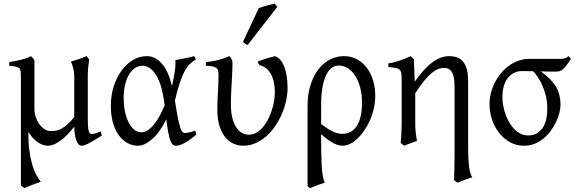

<svg xmlns="http://www.w3.org/2000/svg" viewBox="-20 -772 3103 1037"><path d="M529.8 -40Q515.1 -30.8 499.5 -21Q483.9 -11.2 469.2 -3.2Q454.6 4.9 442.1 10Q429.7 15.1 421.4 15.1Q411.1 15.1 403.8 6.8Q396.5 -1.5 391.6 -15.6Q386.7 -29.8 384 -48.3Q381.3 -66.9 380.9 -87.9Q341.3 -36.6 304.4 -10.7Q267.6 15.1 239.3 15.1Q210.4 15.1 182.6 -4.6Q154.8 -24.4 133.3 -59.6V-56.6Q132.8 -2.4 138.4 40Q144 82.5 153.6 115.2Q163.1 147.9 175.5 171.1Q188 194.3 200.7 209.5Q193.4 211.9 180.9 216.6Q168.5 221.2 155 226.3Q141.6 231.4 129.6 236.3Q117.7 241.2 111.8 244.1L92.8 230V-356.9Q92.8 -376 91.6 -386.7Q90.3 -397.5 84.2 -403.3Q78.1 -409.2 65.4 -411.9Q52.7 -414.6 29.8 -417V-436.5Q48.8 -439.9 64.7 -442.9Q80.6 -445.8 94.7 -449.5Q108.9 -453.1 121.8 -457.5Q134.8 -461.9 147.5 -468.8Q151.9 -463.9 154.8 -460.7Q157.7 -457.5 160.9 -453.9Q164.1 -450.2 166 -447.8V-178.7Q166 -161.6 172.4 -141.6Q178.7 -121.6 190.2 -104.5Q201.7 -87.4 218.3 -75.7Q234.9 -64 255.4 -64Q268.6 -64 282.5 -66.4Q296.4 -68.8 311.8 -76.9Q327.1 -85 344.2 -99.9Q361.3 -114.7 380.9 -140.1V-365.2Q380.9 -373 379.2 -384Q377.4 -395 374.8 -405.8Q372.1 -416.5 368.9 -425.8Q365.7 -435.1 362.3 -439.5Q383.8 -445.3 406 -452.9Q428.2 -460.4 448.2 -468.8L461.9 -449.7Q460 -437 457.5 -419.2Q455.1 -401.4 454.1 -370.6V-130.9Q454.1 -85.4 458.5 -66.9Q462.9 -48.3 473.1 -48.3Q483.9 -48.3 496.3 -52Q508.8 -55.7 524.9 -62Z M743.7 -57.6Q762.7 -57.6 780.8 -70.3Q798.8 -83 814.9 -103.8Q831.1 -124.5 844.7 -150.6Q858.4 -176.8 869.1 -203.1Q856 -313.5 824 -365.2Q792 -417 748.5 -417Q730 -417 711.9 -406.2Q693.8 -395.5 679.7 -373.8Q665.5 -352.1 656.7 -318.8Q647.9 -285.6 647.9 -240.7Q647.9 -206.1 654.3 -173.1Q660.6 -140.1 672.9 -114.5Q685.1 -88.9 702.9 -73.2Q720.7 -57.6 743.7 -57.6ZM1038.1 -451.2Q1019.5 -440.4 1004.4 -425.3Q989.3 -410.2 975.8 -384.8Q962.4 -359.4 950 -321.8Q937.5 -284.2 924.8 -228.5Q931.2 -187.5 936.3 -158.7Q941.4 -129.9 946 -110.6Q950.7 -91.3 954.8 -79.8Q959 -68.4 962.9 -62.7Q966.8 -57.1 970.7 -55.4Q974.6 -53.7 978.5 -53.7Q986.3 -53.7 1001.7 -56.9Q1017.1 -60.1 1034.7 -66.9Q1035.6 -62.5 1037.1 -57.6Q1038.6 -52.7 1040.5 -44.9Q1006.8 -16.1 978.5 -0.5Q950.2 15.1 929.7 15.1Q919.4 15.1 912.1 7.8Q904.8 0.5 898.9 -16.1Q893.1 -32.7 888.2 -60.1Q883.3 -87.4 878.4 -127Q841.3 -54.2 800.5 -19.5Q759.8 15.1 725.6 15.1Q696.3 15.1 669.7 1.2Q643.1 -12.7 622.8 -39.8Q602.5 -66.9 590.6 -107.4Q578.6 -147.9 578.6 -201.2Q578.6 -253.9 593.5 -302.5Q608.4 -351.1 634.5 -387.9Q660.6 -424.8 696.3 -446.8Q731.9 -468.8 773.9 -468.8Q818.4 -468.8 854.2 -428.2Q890.1 -387.7 908.7 -307.1L909.7 -311.5Q918 -347.2 923.6 -383.1Q929.2 -418.9 927.2 -447.3Q938 -449.2 950.7 -451.7Q963.4 -454.1 977.1 -456.8Q990.7 -459.5 1003.9 -462.4Q1017.1 -465.3 1028.8 -468.8Q1032.7 -463.4 1034.2 -459Q1035.6 -454.6 1038.1 -451.2Z M1533.2 -296.4Q1533.2 -262.2 1524.9 -225.8Q1516.6 -189.5 1501.7 -155Q1486.8 -120.6 1465.6 -89.6Q1444.3 -58.6 1417.7 -35.4Q1391.1 -12.2 1359.6 1.5Q1328.1 15.1 1293 15.1Q1269.5 15.1 1244.6 5.4Q1219.7 -4.4 1199.7 -27.3Q1179.7 -50.3 1166.7 -87.6Q1153.8 -125 1153.8 -180.2Q1153.8 -206.1 1154.8 -228.3Q1155.8 -250.5 1157 -272.5Q1158.2 -294.4 1159.2 -317.4Q1160.2 -340.3 1160.2 -367.2Q1160.2 -380.4 1158.2 -389.4Q1156.2 -398.4 1149.2 -404.3Q1142.1 -410.2 1128.7 -413.1Q1115.2 -416 1091.8 -417V-436.5Q1125.5 -439.5 1155.8 -447Q1186 -454.6 1219.2 -468.8L1233.4 -449.7Q1236.3 -437 1235.6 -413.1Q1234.9 -389.2 1233.2 -357.2Q1231.4 -325.2 1229.2 -287.1Q1227.1 -249 1227.1 -209Q1227.1 -165.5 1235.1 -134.5Q1243.2 -103.5 1256.6 -83.5Q1270 -63.5 1287.4 -54Q1304.7 -44.4 1323.7 -44.4Q1345.7 -44.4 1364.7 -55.4Q1383.8 -66.4 1399.4 -84.5Q1415 -102.5 1427 -125.7Q1439 -148.9 1447.3 -174.1Q1455.6 -199.2 1460 -224.1Q1464.4 -249 1464.4 -270Q1464.8 -299.8 1459.7 -325.2Q1454.6 -350.6 1444.3 -370.1Q1434.1 -389.6 1418 -402.6Q1401.9 -415.5 1380.4 -420.4L1371.6 -439Q1380.9 -442.9 1392.8 -447.3Q1404.8 -451.7 1417.7 -455.6Q1430.7 -459.5 1442.9 -462.9Q1455.1 -466.3 1464.4 -468.8Q1480 -463.9 1492.7 -450Q1505.4 -436 1514.4 -414.1Q1523.4 -392.1 1528.3 -362.5Q1533.2 -333 1533.2 -296.4ZM1317.9 -529.3Q1314 -530.3 1311 -531.5Q1308.1 -532.7 1305.2 -534.7Q1302.2 -536.6 1299.3 -539.1Q1296.4 -541.5 1292 -545.4L1377.9 -728.5Q1385.7 -731.4 1396.5 -734.6Q1407.2 -737.8 1418.9 -741.2Q1430.7 -744.6 1442.1 -747.3Q1453.6 -750 1462.9 -752.4L1478 -735.4Z M1714.4 -101.6Q1735.8 -85.9 1751.7 -75.9Q1767.6 -65.9 1780.8 -60.1Q1793.9 -54.2 1805.4 -51.8Q1816.9 -49.3 1829.6 -49.3Q1880.4 -49.3 1907.7 -92.5Q1935.1 -135.7 1935.1 -217.3Q1935.1 -264.2 1924.8 -301.3Q1914.6 -338.4 1897.2 -364.5Q1879.9 -390.6 1857.2 -404.3Q1834.5 -418 1809.1 -418Q1791 -418 1773.9 -407Q1756.8 -396 1743.7 -370.8Q1730.5 -345.7 1722.4 -304.4Q1714.4 -263.2 1714.4 -203.1ZM2006.8 -255.4Q2006.8 -220.7 1999.3 -187Q1991.7 -153.3 1978.5 -123.3Q1965.3 -93.3 1948 -67.9Q1930.7 -42.5 1911.1 -23.9Q1891.6 -5.4 1870.8 4.9Q1850.1 15.1 1830.6 15.1Q1821.8 15.1 1810.8 12.7Q1799.8 10.3 1785.6 3.4Q1771.5 -3.4 1753.9 -15.6Q1736.3 -27.8 1714.4 -47.4V-34.7Q1714.4 2.4 1714.8 41Q1715.3 79.6 1717 113.8Q1718.8 147.9 1722.9 174.6Q1727.1 201.2 1734.4 214.4Q1711.9 221.7 1693.6 228.5Q1675.3 235.4 1654.8 244.1Q1649.4 241.7 1647.2 239.3Q1645 236.8 1641.1 232.4V-197.8Q1641.1 -263.7 1657.5 -314.2Q1673.8 -364.7 1701.2 -399.2Q1728.5 -433.6 1763.7 -451.2Q1798.8 -468.8 1836.4 -468.8Q1878.4 -468.8 1910.2 -450.7Q1941.9 -432.6 1963.4 -402.8Q1984.9 -373 1995.8 -334.5Q2006.8 -295.9 2006.8 -255.4Z M2405.3 -468.8Q2460.4 -468.8 2484.4 -435.1Q2508.3 -401.4 2508.3 -336.9V-23.9Q2508.3 21 2509 55.7Q2509.8 90.3 2512.2 116Q2514.6 141.6 2519 158.7Q2523.4 175.8 2531.2 185.1Q2510.3 191.9 2489.3 199.5Q2468.3 207 2451.2 214.8L2432.1 200.7Q2432.6 190.9 2433.1 173.1Q2433.6 155.3 2434.1 134.8Q2434.6 114.3 2434.8 94Q2435.1 73.7 2435.1 59.6V-293Q2435.1 -316.9 2433.3 -337.4Q2431.6 -357.9 2425.5 -373Q2419.4 -388.2 2408.2 -396.7Q2397 -405.3 2377.9 -405.3Q2363.8 -405.3 2347.9 -399.7Q2332 -394 2313.2 -378.9Q2294.4 -363.8 2272 -336.9Q2249.5 -310.1 2222.7 -268.1V-115.2Q2222.7 -98.1 2223.1 -84.5Q2223.6 -70.8 2225.1 -58.6Q2226.6 -46.4 2228.3 -34.7Q2230 -22.9 2231.9 -10.7Q2215.3 -4.4 2198 1.5Q2180.7 7.3 2163.1 15.1L2144 0Q2145 -9.8 2146 -23.7Q2147 -37.6 2147.7 -52.5Q2148.4 -67.4 2148.9 -81.8Q2149.4 -96.2 2149.4 -107.4V-332.5Q2149.4 -357.9 2147.9 -372.3Q2146.5 -386.7 2139.6 -394.3Q2132.8 -401.9 2118.4 -404.8Q2104 -407.7 2077.6 -410.2V-429.7Q2095.2 -432.1 2110.1 -436Q2125 -439.9 2139.2 -444.8Q2153.3 -449.7 2167.7 -455.6Q2182.1 -461.4 2198.2 -468.8L2215.3 -451.7Q2215.3 -450.7 2215.8 -439Q2216.3 -427.2 2217 -408.9Q2217.8 -390.6 2218.5 -373Q2219.2 -355.5 2219.7 -330.1Q2267.6 -399.4 2313.5 -434.1Q2359.4 -468.8 2405.3 -468.8Z M2936 -185.5Q2936 -219.7 2929 -250.5Q2921.9 -281.2 2910.9 -306.9Q2899.9 -332.5 2886.2 -353Q2872.6 -373.5 2859.9 -387.2Q2840.3 -387.7 2824.7 -387.9Q2809.1 -388.2 2800.8 -388.2Q2772.9 -388.2 2752.7 -376.7Q2732.4 -365.2 2719.2 -345.9Q2706.1 -326.7 2699.7 -301.8Q2693.4 -276.9 2693.4 -250Q2693.4 -213.9 2703.4 -176.8Q2713.4 -139.6 2731.4 -109.4Q2749.5 -79.1 2775.1 -59.8Q2800.8 -40.5 2831.5 -40.5Q2862.8 -40.5 2883.1 -54Q2903.3 -67.4 2915 -88.1Q2926.8 -108.9 2931.4 -134.8Q2936 -160.6 2936 -185.5ZM3063.5 -454.6Q3048.8 -431.2 3038.3 -417.5Q3027.8 -403.8 3018.8 -396.5Q3009.8 -389.2 3000.5 -387.2Q2991.2 -385.3 2978.5 -385.3Q2962.9 -385.3 2941.7 -385.5Q2920.4 -385.7 2897.5 -386.2Q2901.9 -384.8 2904.8 -383.3Q2959 -344.2 2983.2 -302.5Q3007.3 -260.7 3007.3 -207Q3007.3 -187.5 3001.5 -163.6Q2995.6 -139.6 2984.1 -115Q2972.7 -90.3 2955.8 -66.9Q2939 -43.5 2917 -25.1Q2895 -6.8 2868.2 4.2Q2841.3 15.1 2809.6 15.1Q2769.5 15.1 2735.6 -3.4Q2701.7 -22 2676.8 -53Q2651.9 -84 2637.9 -124.5Q2624 -165 2624 -209.5Q2624 -239.3 2631.3 -269Q2638.7 -298.8 2652.6 -325.9Q2666.5 -353 2685.8 -376.5Q2705.1 -399.9 2729.2 -417.2Q2753.4 -434.6 2781.2 -444.3Q2809.1 -454.1 2839.8 -454.1H2989.3Q3003.9 -454.1 3012.7 -454.3Q3021.5 -454.6 3027.6 -456.1Q3033.7 -457.5 3038.8 -460.4Q3043.9 -463.4 3051.3 -468.8Z"/></svg>

Font: Akkhara
Style: Regular
Weight: 400
Designer: J. Victor Gaultney
Version: Version 1.00 June 13, 2006, initial release